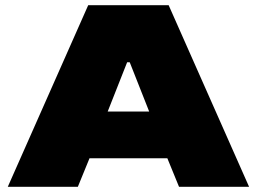

<svg xmlns="http://www.w3.org/2000/svg" viewBox="-20 -720 990 740"><path d="M280 0H10L320 -700H630L940 0H670L625 -110H325ZM480 -480H470L395 -290H555Z"/></svg>

Font: Imperial One
Style: Regular
Weight: 400
Designer: Jovanny Lemonad
Foundry: Jovanny Lemonad
Version: Version 1.000